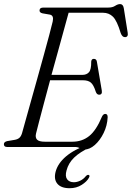

<svg xmlns="http://www.w3.org/2000/svg" viewBox="-20 -738 662 964"><path d="M357 0H16Q-0.5 0 -0.5 -14Q-0.5 -25.5 16 -29.5L54.5 -36Q68.5 -38.5 77 -45.8Q85.5 -53 90.5 -69Q96 -89 107.8 -131.2Q119.5 -173.5 135 -228.5Q150.5 -283.5 167.2 -343.5Q184 -403.5 199.5 -460Q215 -516.5 227 -561Q239 -605.5 244.5 -629.5Q251.5 -660 231 -664.5L193.5 -671Q178.5 -674.5 178.5 -685Q178.5 -700 198 -700H524Q545 -700 558.2 -708.8Q571.5 -717.5 583 -717.5Q598 -717.5 601.5 -697L621 -574.5Q625 -552.5 608.5 -551.5Q594 -550.5 586 -572Q567.5 -634 547.2 -654Q527 -674 497 -674H324.5Q316 -642.5 302.2 -592.8Q288.5 -543 272 -483Q255.5 -423 238.5 -362H393Q415 -362 426.8 -375.5Q438.5 -389 438 -429Q439.5 -442.5 451 -442.5Q464.5 -442.5 466.5 -428L491 -284Q494.5 -263 478.5 -262.5Q466.5 -262 461 -277Q450 -312 436 -323.5Q422 -335 396.5 -335H231.5Q215.5 -275.5 201 -221.2Q186.5 -167 176 -126.8Q165.5 -86.5 161 -68Q156 -48 165.8 -37.2Q175.5 -26.5 205.5 -26.5H343.5Q392 -26.5 427.5 -54.8Q463 -83 492 -152.5Q498.5 -166 508.5 -166Q521 -166 520.5 -149Q518.5 -107.5 500.5 -70.5Q482.5 -33.5 456.2 -10.2Q430 13 402.5 13Q390.5 13 381 6.5Q371.5 0 357 0ZM427.5 -14.5 432 1.5Q381 25.5 352.2 53.2Q323.5 81 314 118Q306 147 317 162Q328 177 351 177Q366.5 177 382.8 169.2Q399 161.5 410.5 147Q418 139 424 140Q433.5 142 426.5 154.5Q416.5 173.5 390.2 190.2Q364 207 329.5 207Q287 207 268.2 184.8Q249.5 162.5 259 125Q270 82.5 311.5 47.2Q353 12 427.5 -14.5Z"/></svg>

Font: Fraunces 72pt S050 Light
Style: Italic
Weight: 300
Italic angle: -16°
Version: Version 1.000; ttfautohint (v1.8.3)